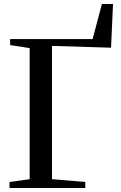

<svg xmlns="http://www.w3.org/2000/svg" viewBox="-20 -938 602 958"><path d="M27.5 0V-30L128 -44V-698L30.5 -713V-743H442L488.5 -918H544L534 -700L239.5 -709V-44L405.5 -30V0Z"/></svg>

Font: Merriweather 96pt
Style: Regular
Weight: 400
Version: Version 2.100